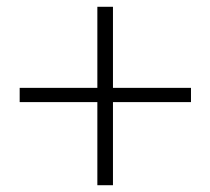

<svg xmlns="http://www.w3.org/2000/svg" viewBox="-20 -640 620 566"><path d="M267 -94V-620H313V-94ZM543 -339H38V-381H543Z"/></svg>

Font: Noto Serif SC ExtraLight
Style: Regular
Weight: 400
Version: Version 2.002-H1;hotconv 1.1.0;makeotfexe 2.6.0